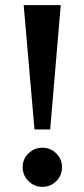

<svg xmlns="http://www.w3.org/2000/svg" viewBox="-20 -726 328 746"><path d="M72 -706H216L175 -223H114ZM68 -77Q68 -108 90.5 -130Q113 -152 145 -152Q176 -152 198.5 -130Q221 -108 221 -77Q221 -45 199 -22.5Q177 0 145 0Q113 0 90.5 -22.5Q68 -45 68 -77Z"/></svg>

Font: Lineal Medium
Style: Regular
Weight: 600
Designer: Created by Frank Adebiaye with contributions from Anton Moglia & Ariel Martín Pérez
Created by Frank ADEBIAYE with FontF
Foundry: Velvetyne Type Foundry
Version: Version 2.000